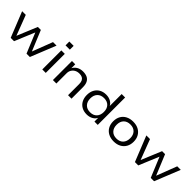

<svg xmlns="http://www.w3.org/2000/svg" viewBox="326 -2096 3494 3494"><g transform="rotate(45 2072.5 -349.0)"><path d="M227 0 31 -490H125L282 -78H265L436 -490H513L683 -78H668L826 -490H917L720 0H634L460 -420H488L313 0Z M1029 -609V-707H1140V-609ZM1040 0V-490H1129V0Z M1313 0V-490H1398V-380H1393Q1419 -436 1470.5 -467.5Q1522 -499 1592 -499Q1656 -499 1700.5 -478Q1745 -457 1768.5 -411Q1792 -365 1792 -291V0H1703V-287Q1703 -335 1688.5 -365Q1674 -395 1645.5 -410Q1617 -425 1573 -425Q1521 -425 1483 -404Q1445 -383 1423.5 -347Q1402 -311 1402 -266V0Z M2188 9Q2113 9 2057.5 -22.5Q2002 -54 1971.5 -111.5Q1941 -169 1941 -245Q1941 -322 1971.5 -379Q2002 -436 2057.5 -467.5Q2113 -499 2187 -499Q2259 -499 2311.5 -467.5Q2364 -436 2385 -382H2378V-705H2467V0H2382V-111H2388Q2367 -55 2313.5 -23Q2260 9 2188 9ZM2205 -63Q2287 -63 2333.5 -112Q2380 -161 2380 -245Q2380 -330 2333.5 -378.5Q2287 -427 2205 -427Q2124 -427 2077 -378.5Q2030 -330 2030 -245Q2030 -161 2077 -112Q2124 -63 2205 -63Z M2883 9Q2802 9 2742.5 -23Q2683 -55 2651 -112Q2619 -169 2619 -246Q2619 -322 2651 -379Q2683 -436 2742.5 -467.5Q2802 -499 2883 -499Q2964 -499 3023 -467.5Q3082 -436 3114.5 -379Q3147 -322 3147 -246Q3147 -169 3114.5 -112Q3082 -55 3023 -23Q2964 9 2883 9ZM2882 -64Q2964 -64 3010.5 -113Q3057 -162 3057 -246Q3057 -330 3010.5 -378Q2964 -426 2883 -426Q2801 -426 2754.5 -378Q2708 -330 2708 -246Q2708 -162 2754.5 -113Q2801 -64 2882 -64Z M3424 0 3228 -490H3322L3479 -78H3462L3633 -490H3710L3880 -78H3865L4023 -490H4114L3917 0H3831L3657 -420H3685L3510 0Z"/></g></svg>

Font: Nunito Sans 10pt SemiExpanded
Style: Regular
Weight: 400
Width: 6
Designer: Vernon Adams
Foundry: Vernon Adams
Version: Version 3.101;gftools[0.9.27]